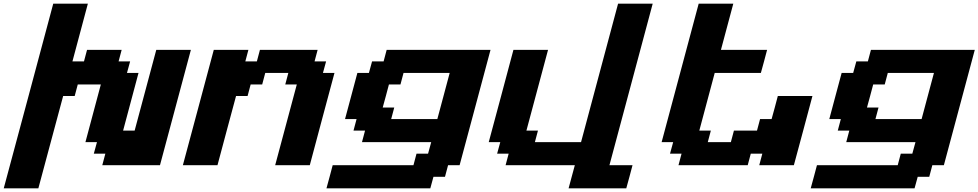

<svg xmlns="http://www.w3.org/2000/svg" viewBox="-54 -895 5300 1040"><path d="M-33.7 125H153.8Q176.3 42 220.9 -125Q265.6 -292 288.1 -375H350.6L367.2 -437.5H492.2L408.7 -125H471.2L454.1 -62.5H516.6L500 0H812.5Q840.3 -104 896.2 -312.3Q952.1 -520.5 980 -625H792.5L675.3 -187.5H612.8L696.3 -500H633.8L650.9 -562.5H588.4L605 -625H417.5L400.9 -562.5H338.4L421.9 -875H234.4Q189.9 -708 100.6 -375Q11.2 -42 -33.7 125Z M1436.5 0H1624Q1646 -83 1690.7 -250Q1735.4 -417 1757.8 -500H1695.3L1712.4 -562.5H1649.9L1666.5 -625H1354L1337.4 -562.5H1274.9L1291.5 -625H1104Q1076.2 -520.5 1020.3 -312.3Q964.4 -104 936.5 0H1124Q1140.6 -62.5 1174.1 -187.5Q1207.5 -312.5 1224.6 -375H1287.1L1303.7 -437.5H1366.2L1382.8 -500H1507.8L1491.2 -437.5H1553.7Z M1714.4 125H2276.9L2293.9 62.5H2356.4L2373 0H2435.5Q2463.4 -104 2519.3 -312.3Q2575.2 -520.5 2603 -625H2040.5L2023.9 -562.5H1961.4L1944.3 -500H1881.8Q1870.6 -458 1848.4 -375Q1826.2 -292 1814.9 -250H1877.4L1860.8 -187.5H1923.3L1906.7 -125H2281.7L2264.6 -62.5H2202.1L2185.5 0H1748Q1742.7 21 1731.4 62.5Q1720.2 104 1714.4 125ZM2314.9 -250H2064.9L2081.5 -312.5H2019Q2024.9 -333 2036.1 -375Q2047.4 -417 2052.7 -437.5H2115.2L2131.8 -500H2381.8Q2370.6 -458 2348.4 -375Q2326.2 -292 2314.9 -250Z M3025.9 125H3338.4Q3344.2 104 3355.5 62.5Q3366.7 21 3372.1 0H3247.1Q3286.1 -146 3364.3 -437.5Q3442.4 -729 3481.4 -875H3293.9L3093.3 -125H2843.3L2859.9 -187.5H2797.4L2914.6 -625H2727.1Q2705.1 -542 2660.4 -375Q2615.7 -208 2593.3 -125H2655.8L2638.7 -62.5H2701.2L2684.6 0H3059.6Q3053.7 21 3042.7 62.5Q3031.7 104 3025.9 125Z M4058.6 0H4246.1Q4263.2 -62.5 4296.6 -187.5Q4330.1 -312.5 4346.7 -375H4159.2Q4153.8 -354 4142.6 -312.3Q4131.3 -270.5 4125.5 -250H4063L4046.4 -187.5H3921.4L3904.8 -125H3779.8L3796.4 -187.5H3733.9L3817.4 -500H4067.4Q4073.2 -520.5 4084.5 -562.3Q4095.7 -604 4101.1 -625H3851.1Q3862.3 -667 3884.5 -750Q3906.7 -833 3918 -875H3730.5L3529.8 -125H3592.3L3575.2 -62.5H3637.7L3621.1 0H3996.1L4012.7 -62.5H4075.2Z M4337.4 125H4899.9L4917 62.5H4979.5L4996.1 0H5058.6Q5086.4 -104 5142.3 -312.3Q5198.2 -520.5 5226.1 -625H4663.6L4647 -562.5H4584.5L4567.4 -500H4504.9Q4493.7 -458 4471.4 -375Q4449.2 -292 4438 -250H4500.5L4483.9 -187.5H4546.4L4529.8 -125H4904.8L4887.7 -62.5H4825.2L4808.6 0H4371.1Q4365.7 21 4354.5 62.5Q4343.3 104 4337.4 125ZM4938 -250H4688L4704.6 -312.5H4642.1Q4647.9 -333 4659.2 -375Q4670.4 -417 4675.8 -437.5H4738.3L4754.9 -500H5004.9Q4993.7 -458 4971.4 -375Q4949.2 -292 4938 -250Z"/></svg>

Font: Faithful 32x
Style: SemiboldOblique
Weight: 400
Foundry: Faithful Resource Pack
Version: Version 1.0; January 27, 2023